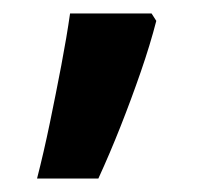

<svg xmlns="http://www.w3.org/2000/svg" viewBox="-20 -136 319 285"><path d="M212 -105Q203 -70 189 -29.5Q175 11 159 51.5Q143 92 126 129H35Q45 90 54 46.5Q63 3 71 -39Q79 -81 84 -116H205Z"/></svg>

Font: Noto Sans Armenian SemiBold
Style: Regular
Weight: 600
Designer: Monotype Design Team
Foundry: Monotype Imaging Inc.
Version: Version 2.007